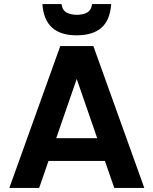

<svg xmlns="http://www.w3.org/2000/svg" viewBox="-20 -926 756 946"><path d="M283 -906Q288 -874 309.5 -863.5Q331 -853 359 -853Q387 -853 408 -863.5Q429 -874 434 -906H528Q522 -826 479.5 -789Q437 -752 357 -752Q199 -752 189 -906ZM497 -133H219L173 0H26L277 -699H440L691 0H543ZM459 -245 358 -537 257 -245Z"/></svg>

Font: Fz Poppins SemBd
Style: Regular
Weight: 600
Designer: Ninad Kale (Devanagari), Jonny Pinhorn (Latin)
Foundry: Indian Type Foundry
Version: Vit hóa bi Vntype.Com & FontZin.Com